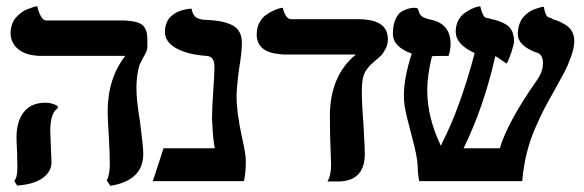

<svg xmlns="http://www.w3.org/2000/svg" viewBox="-20 -584 1884 619"><path d="M419.9 -296.9Q419.9 -260.3 431.2 -192.9Q441.9 -111.3 441.9 -87.9Q441.9 -2 335.9 15.1L324.2 -2Q334 -21 334 -53.2Q334 -89.8 331.1 -138.2Q327.1 -202.6 327.1 -224.1Q327.1 -331.1 383.8 -403.8H112.8Q101.1 -403.8 95.2 -404.8Q57.6 -408.2 35.9 -428Q14.2 -447.8 14.2 -477.1Q14.2 -492.2 18.8 -505.4Q23.4 -518.6 31 -527.1Q38.6 -535.6 47.9 -542.7Q57.1 -549.8 66.4 -553.5Q75.7 -557.1 83.3 -559.8Q90.8 -562.5 95.7 -563.5L100.1 -564Q104 -545.4 111.8 -531.7Q119.6 -518.1 127.9 -518.1H371.1Q386.2 -518.1 393.1 -517.1Q429.7 -514.2 442.4 -500.2Q455.1 -486.3 455.1 -457V-433.1Q455.1 -429.7 454.3 -426.5Q453.6 -423.3 452.9 -420.7Q452.1 -418 450.2 -414.1Q448.2 -410.2 447.3 -408.2Q446.3 -406.2 443.6 -401.6Q440.9 -397 439.9 -395Q433.6 -383.3 430.4 -376Q427.2 -368.7 423.6 -347.4Q419.9 -326.2 419.9 -296.9ZM142.1 -161.1Q142.1 -150.9 144 -110.8Q146 -70.8 146 -62V-56.2Q143.1 -26.9 114.7 -8.1Q86.4 10.7 35.2 14.2L25.9 -1Q36.1 -11.2 36.1 -43.9Q36.1 -46.9 35.6 -63.7Q35.2 -80.6 35.2 -91.8Q33.2 -127.9 33.2 -140.1Q33.2 -192.9 56.9 -222.9Q80.6 -252.9 127 -252.9Q147 -252.9 166 -242.2V-234.9Q142.1 -220.2 142.1 -161.1Z M742.7 -272.9Q742.7 -222.2 759.8 -143.1Q772.5 -87.9 772.5 -65.9Q772.5 -27.3 766.6 0H472.7L507.3 -106H672.4Q666.5 -136.2 664.6 -183.1Q663.6 -189.9 663.6 -205.1Q663.6 -233.4 667.5 -291Q671.4 -344.7 671.4 -369.1Q671.4 -402.3 645.5 -403.8Q583.5 -408.2 547.6 -428.7Q511.7 -449.2 511.7 -481Q511.7 -496.1 516.4 -508.5Q521 -521 528.6 -528.6Q536.1 -536.1 545.4 -541.7Q554.7 -547.4 564 -550Q573.2 -552.7 580.8 -554.2Q588.4 -555.7 592.8 -555.7L597.7 -556.2Q599.6 -543.9 604.7 -536.1Q609.9 -528.3 617.4 -525.1Q625 -522 631.3 -521Q637.7 -520 646.5 -520Q671.4 -518.6 688.5 -515.6Q705.6 -512.7 723.4 -505.4Q741.2 -498 750.5 -483.4Q759.8 -468.8 759.8 -446.8Q759.8 -414.6 750.5 -359.9Q742.7 -300.3 742.7 -272.9Z M1146.5 -292Q1146.5 -247.1 1151.4 -189.9Q1156.2 -104.5 1156.2 -87.9Q1156.2 -3.9 1077.6 1H1059.6H1035.6Q1047.4 -17.6 1047.4 -53.2Q1047.4 -61.5 1044.4 -142.1Q1044.4 -153.8 1043.9 -175.8Q1043.5 -197.8 1043.5 -208Q1043.5 -340.3 1127.4 -408.2H904.3Q890.1 -408.2 884.3 -409.2Q807.6 -415 807.6 -473.1Q807.6 -494.1 816.2 -510.5Q824.7 -526.9 837.2 -535.6Q849.6 -544.4 862.1 -550Q874.5 -555.7 883.3 -557.6L891.6 -559.1Q900.4 -522 919.4 -522H1138.7Q1151.4 -522 1157.2 -521Q1230.5 -514.6 1230.5 -457Q1230.5 -440.4 1222.9 -426Q1215.3 -411.6 1207.5 -404.1Q1199.7 -396.5 1184.6 -383.8Q1175.8 -376.5 1170.7 -370.8Q1165.5 -365.2 1158.9 -354.7Q1152.3 -344.2 1149.4 -328.6Q1146.5 -313 1146.5 -292Z M1831.5 -451.2Q1831.5 -430.7 1821.3 -401.9Q1811 -373 1800 -352.3Q1789.1 -331.5 1767.6 -293Q1747.1 -256.8 1734.4 -232.7Q1721.7 -208.5 1704.8 -169.4Q1688 -130.4 1677.7 -88.1Q1667.5 -45.9 1663.6 0H1331.5Q1326.7 -26.4 1326.7 -48.8Q1325.2 -80.6 1307.6 -145Q1306.2 -151.4 1300.3 -173.6Q1294.4 -195.8 1292.7 -203.1Q1291 -210.4 1287.6 -226.3Q1284.2 -242.2 1283.2 -253.7Q1282.2 -265.1 1282.2 -276.9Q1282.2 -334 1307.6 -411.1Q1246.6 -433.1 1246.6 -475.1Q1246.6 -502.9 1254.9 -521.5Q1263.2 -540 1274.9 -546.9Q1286.6 -553.7 1298.3 -556.6Q1310.1 -559.6 1318.4 -558.6L1326.7 -557.1Q1330.6 -542.5 1335.9 -535.4Q1341.3 -528.3 1353.5 -524.9Q1358.4 -522.5 1367.2 -521Q1432.6 -507.8 1432.6 -442.9Q1432.6 -422.9 1426.3 -403.8Q1382.3 -403.8 1373.5 -402.8H1372.6Q1357.4 -340.3 1357.4 -293Q1357.4 -205.6 1401.4 -113.8L1405.3 -123Q1464.4 -238.3 1510.3 -413.1Q1449.2 -440.4 1449.2 -481.9Q1449.2 -502 1457.3 -517.6Q1465.3 -533.2 1477.1 -541.5Q1488.8 -549.8 1500.5 -555.4Q1512.2 -561 1520.5 -562.5L1528.3 -564Q1531.7 -547.9 1536.1 -539.1Q1540.5 -530.3 1542.7 -528.8Q1544.9 -527.3 1549.3 -525.9Q1550.8 -525.9 1553.7 -525.4Q1556.6 -524.9 1557.6 -524.9Q1558.6 -524.4 1560.1 -523.9Q1561.5 -523.4 1562.5 -522.9Q1578.1 -519.5 1588.4 -516.1Q1598.6 -512.7 1611.3 -505.1Q1624 -497.6 1630.6 -483.9Q1637.2 -470.2 1637.2 -451.2Q1637.2 -441.9 1629.4 -417.7Q1621.6 -393.6 1613.3 -378.9Q1583.5 -400.4 1576.7 -402.8Q1540.5 -240.7 1474.6 -106H1591.3Q1617.2 -191.4 1708.5 -321.8Q1730.5 -351.1 1730.5 -380.9Q1730.5 -408.2 1710.4 -415V-414.1Q1649.4 -436.5 1649.4 -474.1Q1649.4 -490.7 1654.1 -504.6Q1658.7 -518.6 1666 -527.3Q1673.3 -536.1 1682.4 -543Q1691.4 -549.8 1700.4 -553.2Q1709.5 -556.6 1716.8 -558.8Q1724.1 -561 1728.5 -561.5L1733.4 -562Q1735.4 -548.3 1738.8 -540.3Q1742.2 -532.2 1744.4 -530.5Q1746.6 -528.8 1751.5 -526.9Q1758.3 -525.9 1760.3 -523.9H1758.3Q1759.3 -522.9 1760.3 -522.9Q1772.9 -519 1781.7 -515.4Q1790.5 -511.7 1803.7 -503.7Q1816.9 -495.6 1824.2 -482.2Q1831.5 -468.8 1831.5 -451.2Z"/></svg>

Font: Common Serif
Style: Bold
Weight: 700
Designer: Philipp H. Poll, Khaled Hosny
Foundry: Stefan Peev, Context Ltd.
Version: Version 1.026